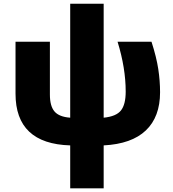

<svg xmlns="http://www.w3.org/2000/svg" viewBox="-20 -779 934 1039"><path d="M541 -758.8V-142.1Q608.9 -148.9 634.5 -181.2Q660.2 -213.4 660.2 -283.2Q660.2 -410.6 616.2 -553.2H799.8Q826.7 -469.7 836.4 -405.8Q846.2 -341.8 846.2 -279.8Q846.2 -146.5 769.3 -73.2Q692.4 0 541 7.8V240.2H359.9V7.8Q64 -1 64 -272V-553.2H250V-267.1Q250 -205.1 274.9 -175.8Q299.8 -146.5 359.9 -142.1V-758.8Z"/></svg>

Font: OpenSansExtrabold
Style: Regular
Weight: 800
Foundry: Ascender Corporation
Version: Version 1.10